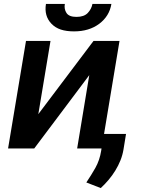

<svg xmlns="http://www.w3.org/2000/svg" viewBox="-20 -753 727 974"><path d="M111.9 -545.5H236.2L174.4 -174L454.5 -545.5H586.3L507.8 -73.5H619.3L606.5 5Q601.9 33.4 591.1 60.4Q580.3 87.4 565 112.2Q549.7 137.1 530.9 159.4Q512.1 181.8 491.1 201L418 172.6Q430 154.1 441.6 136Q453.1 117.9 463.8 98.7Q485.8 59.3 493.3 11.7L495 0H371.4L432.9 -371.8L153.8 0H21ZM213.1 -733H308.9Q304.3 -707.4 317.1 -687.5Q329.9 -667.3 367.9 -667.3Q406.2 -667.3 425.1 -687.1Q444.2 -707.4 448.9 -733H545.1Q535.2 -671.5 483.7 -632.5Q432.2 -593.8 355.5 -593.8Q316.8 -593.8 288.7 -603Q260.7 -612.2 241.1 -632.5Q203.1 -671.9 213.1 -733Z"/></svg>

Font: Inter P Semi Bold
Style: Italic
Weight: 600
Italic angle: 9.39999°
Designer: Rasmus Andersson
Foundry: rsms
Version: Version 3.018;git-588b23468